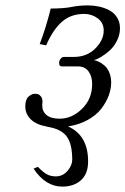

<svg xmlns="http://www.w3.org/2000/svg" viewBox="-20 -462 467 715"><path d="M105 166 121.1 159.2Q139.2 178.2 153.6 186.5Q168 194.8 188 194.8Q213.9 194.8 231.4 174.3Q249 153.8 249 132.8Q249 72.3 227.3 44.7Q205.6 17.1 153.8 9.8L154.8 9.3Q116.2 2.9 95.2 -17.1Q74.2 -37.1 74.2 -65.9Q74.2 -91.3 86.2 -102.1Q98.1 -112.8 109.9 -112.8Q115.7 -112.8 121.3 -111.3Q127 -109.9 132.6 -102.5Q138.2 -95.2 138.2 -83Q138.2 -80.6 137.7 -76.4Q137.2 -72.3 137.2 -69.8Q137.2 -46.9 153.6 -33.4Q169.9 -20 202.1 -20Q248 -20 285.6 -56.9Q323.2 -93.8 323.2 -148.9Q323.2 -177.7 309.6 -196.3Q295.9 -214.8 270 -214.8H210Q200.2 -214.8 200.2 -227.1Q200.2 -236.3 205.8 -243.2Q211.4 -250 217.8 -250H254.9Q303.7 -250 335 -281.5Q366.2 -313 366.2 -348.1Q366.2 -377.4 343.8 -393.8Q321.3 -410.2 293.9 -410.2Q242.7 -410.2 209.2 -379.6Q175.8 -349.1 151.9 -293L127.9 -297.9Q152.3 -362.3 168.9 -430.2Q216.8 -430.2 245.8 -436Q274.9 -441.9 307.1 -441.9Q328.1 -441.9 347.9 -437.7Q367.7 -433.6 386 -424.3Q404.3 -415 415.5 -397.7Q426.8 -380.4 426.8 -356.9Q426.8 -333 415.8 -310.8Q404.8 -288.6 388.7 -274.2Q372.6 -259.8 357.2 -250.5Q341.8 -241.2 330.1 -237.8Q338.4 -236.8 348.4 -231.9Q358.4 -227.1 369.1 -218Q379.9 -209 387 -192.1Q394 -175.3 394 -154.8Q394 -130.9 384.8 -106Q375.5 -81.1 357.4 -57.4Q339.4 -33.7 307.1 -15.6Q274.9 2.4 233.4 8.8Q308.1 42 308.1 139.2Q308.1 185.5 281.5 209.2Q254.9 232.9 211.9 232.9Q149.4 232.9 105 166Z"/></svg>

Font: Linux Libertine G
Style: Italic
Weight: 400
Italic angle: -12°
Designer: Philipp H. Poll
Foundry: Philipp H. Poll
Version: Version 5.1.3